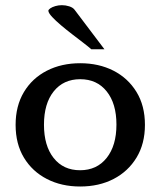

<svg xmlns="http://www.w3.org/2000/svg" viewBox="-20 -692 607 727"><path d="M283.7 14.2Q212.9 14.2 157.7 -14.2Q102.5 -42.5 70.8 -94.7Q39.1 -147 39.1 -219.2Q39.1 -291 70.6 -343.5Q102.1 -396 157.5 -424.3Q212.9 -452.6 283.7 -452.6Q354 -452.6 409.2 -424.6Q464.4 -396.5 496.6 -344.2Q528.8 -292 528.8 -219.2Q528.8 -147.9 497.1 -95.5Q465.3 -43 410.2 -14.4Q355 14.2 283.7 14.2ZM283.2 -47.4Q346.7 -47.4 383.8 -94Q420.9 -140.6 420.9 -220.2Q420.9 -299.8 384 -345.9Q347.2 -392.1 283.7 -392.1Q220.2 -392.1 183.3 -345.9Q146.5 -299.8 146.5 -219.7Q146.5 -140.1 183.1 -93.8Q219.7 -47.4 283.2 -47.4ZM325.7 -505.4Q314.9 -515.1 295.4 -530Q275.9 -544.9 253.7 -562Q231.4 -579.1 211.2 -596.2Q190.9 -613.3 177.5 -627.7Q164.1 -642.1 163.1 -650.9Q163.1 -655.3 170.4 -660.4Q177.7 -665.5 189.5 -668.9Q201.2 -672.4 214.4 -672.4Q228.5 -672.4 242.2 -668Q255.9 -663.6 262.2 -655.3L375.5 -505.4Z"/></svg>

Font: Kameron Medium
Style: Regular
Weight: 500
Designer: Vernon Adams
Foundry: Vernon Adams
Version: Version 1.100